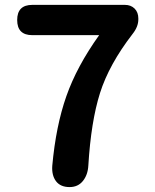

<svg xmlns="http://www.w3.org/2000/svg" viewBox="-20 -760 629 780"><path d="M111.3 -740.2H487.3Q511.7 -740.2 526.9 -725.1Q542 -710 542 -684.6V-681.6Q542 -651.4 518.6 -622.1Q422.9 -498 386.2 -381.8Q349.6 -265.6 338.9 -87.9Q336.9 -49.8 316.9 -24.9Q296.9 0 262.7 0Q225.6 0 207.5 -23.9Q189.5 -47.9 192.4 -86.9Q207 -248 249.5 -369.1Q292 -490.2 382.8 -617.2H111.3Q49.8 -617.2 49.8 -678.7Q49.8 -740.2 111.3 -740.2Z"/></svg>

Font: GenSenMaruGothic TW TTF Bold
Style: Regular
Weight: 700
Version: Version 1.301